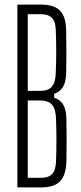

<svg xmlns="http://www.w3.org/2000/svg" viewBox="-20 -820 356 840"><path d="M56 0V-800H158.5Q216 -800 242.2 -773.8Q268.5 -747.5 269.5 -687Q270.5 -628 270.5 -584.5Q270.5 -541 269.5 -500.5Q268.5 -462 256 -440.5Q243.5 -419 217 -409.5V-392.5Q244.5 -383.5 257 -361.5Q269.5 -339.5 270.5 -301.5Q271.5 -250.5 271.5 -207Q271.5 -163.5 270.5 -113Q268.5 -53 242.5 -26.5Q216.5 0 159 0ZM101.5 -42H159Q192.5 -42 208.2 -59Q224 -76 225 -113.5Q227 -163.5 227 -207Q227 -250.5 225 -300Q224 -343.5 207.5 -362Q191 -380.5 154.5 -380.5H101.5ZM101.5 -422.5H157.5Q191.5 -422.5 207.2 -441.2Q223 -460 224 -501.5Q226 -551 226 -595Q226 -639 224 -688.5Q223 -725 207.2 -741.5Q191.5 -758 158.5 -758H101.5Z"/></svg>

Font: Big Shoulders Display Thin Light
Style: Regular
Weight: 300
Version: Version 2.002